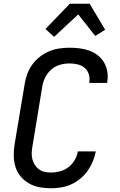

<svg xmlns="http://www.w3.org/2000/svg" viewBox="-20 -998 640 1026"><path d="M253 8Q221 8 191 2.5Q161 -3 135.5 -17.5Q110 -32 91 -54.5Q72 -77 63 -105Q54 -133 53.5 -164.5Q53 -196 58 -227L112 -550Q116 -577 126 -603.5Q136 -630 153 -653.5Q170 -677 193.5 -695Q217 -713 243 -724Q269 -735 297 -739Q325 -743 352 -743Q379 -743 406.5 -739.5Q434 -736 458.5 -727Q483 -718 503 -702Q523 -686 536 -664Q549 -642 553.5 -615Q558 -588 553 -560V-555H457V-558Q461 -581 454.5 -601.5Q448 -622 432 -635.5Q416 -649 395 -654Q374 -659 351 -659Q335 -659 318 -656Q301 -653 284.5 -646Q268 -639 254.5 -627Q241 -615 231 -600.5Q221 -586 215 -569.5Q209 -553 206 -536L153 -214Q150 -196 149.5 -178.5Q149 -161 153.5 -145Q158 -129 167 -115.5Q176 -102 189 -92.5Q202 -83 218.5 -79.5Q235 -76 253 -76Q276 -76 300.5 -82.5Q325 -89 345.5 -104.5Q366 -120 379 -142.5Q392 -165 396 -189H492Q487 -162 476 -135.5Q465 -109 448.5 -85.5Q432 -62 409.5 -43.5Q387 -25 361 -13Q335 -1 307 3.5Q279 8 253 8ZM269 -801 223 -843 353 -978H459L542 -839L489 -806L398 -921Z"/></svg>

Font: Iosevka Custom Medium Oblique
Style: Regular
Weight: 500
Italic angle: -9°
Designer: Belleve Invis
Foundry: Belleve Invis
Version: Version 27.0.1